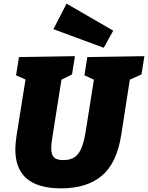

<svg xmlns="http://www.w3.org/2000/svg" viewBox="-20 -1018 812 1053"><path d="M772 -710 756 -610 692 -581 645 -279Q621 -124 539 -54.5Q457 15 315 15Q190 15 127 -38Q64 -91 64 -200Q64 -227 71 -276L120 -582L68 -605L84 -705L391 -710L375 -610L317 -581L267 -264Q261 -230 261 -205Q261 -170 276 -155Q291 -140 327 -140Q383 -140 409.5 -175.5Q436 -211 449 -291L495 -581L443 -605L459 -705ZM601 -850 549 -756 273 -858 345 -998Z"/></svg>

Font: Bitter Pro Black
Style: Italic
Weight: 900
Italic angle: -9°
Designer: Sol Matas, and Bitter project Authors
Foundry: Sol Matas
Version: Version 1.010